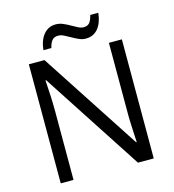

<svg xmlns="http://www.w3.org/2000/svg" viewBox="-128 -1005 1010 1112"><g transform="rotate(-15 377.0 -449.0)"><path d="M655.8 0H561L170.9 -599.1H167Q174.8 -493.7 174.8 -405.8V0H98.1V-713.9H191.9L581.1 -117.2H585Q584 -130.4 580.6 -201.9Q577.1 -273.4 578.1 -304.2V-713.9H655.8ZM456.5 -772Q435.5 -772 415.5 -781Q395.5 -790 376.2 -801Q356.9 -812 339.1 -821Q321.3 -830.1 304.7 -830.1Q280.3 -830.1 267.8 -815.4Q255.4 -800.8 248.5 -771H200.7Q207 -830.1 235.1 -863.5Q263.2 -897 307.6 -897Q330.1 -897 351.1 -887.9Q372.1 -878.9 391.1 -867.9Q410.2 -856.9 427.7 -847.9Q445.3 -838.9 460.9 -838.9Q484.9 -838.9 496.6 -853.3Q508.3 -867.7 515.6 -897.9H564Q557.6 -838.9 530 -805.4Q502.4 -772 456.5 -772Z"/></g></svg>

Font: Open Sans Y to K
Style: Regular
Weight: 400
Version: Version 1.10